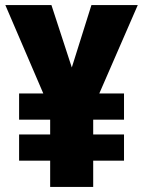

<svg xmlns="http://www.w3.org/2000/svg" viewBox="-20 -734 562 754"><path d="M262 -469 182 -714H1L150 -367H55V-264H177V-206H55V-103H177V0H346V-103H467V-206H346V-264H467V-367H370L521 -714H339Z"/></svg>

Font: Noto Sans Thai Looped Condensed Black
Style: Regular
Weight: 900
Width: 3
Designer: Sasikarn Vongin, Ben Mitchell
Foundry: The Fontpad Ltd
Version: Version 1.001